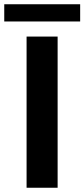

<svg xmlns="http://www.w3.org/2000/svg" viewBox="-52 -883 397 903"><path d="M219 0V-711H73V0ZM325 -782V-863H-32V-782Z"/></svg>

Font: Asimov
Style: Regular
Weight: 500
Designer: Google
Version: Version 2.000980; 2014